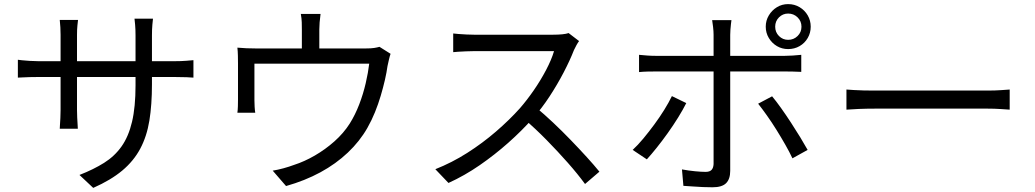

<svg xmlns="http://www.w3.org/2000/svg" viewBox="-20 -869 5040 935"><path d="M720 -459Q720 -359 707.5 -282Q695 -205 663 -145Q631 -85 575.5 -38.5Q520 8 434 46L367 -17Q436 -44 487 -76Q538 -108 572 -156Q606 -204 623 -276Q640 -348 640 -453V-696Q640 -726 638 -748.5Q636 -771 635 -778H725Q724 -771 722 -748.5Q720 -726 720 -696ZM360 -772Q359 -765 357 -745Q355 -725 355 -699V-333Q355 -315 356 -295.5Q357 -276 358 -261.5Q359 -247 359 -242H271Q271 -247 272 -261Q273 -275 274 -294.5Q275 -314 275 -333V-699Q275 -716 274 -735.5Q273 -755 271 -772ZM67 -578Q72 -577 87.5 -575.5Q103 -574 125 -572.5Q147 -571 167 -571H830Q863 -571 887 -573Q911 -575 922 -576V-491Q913 -492 888 -493Q863 -494 830 -494H167Q146 -494 125 -493.5Q104 -493 88.5 -492Q73 -491 67 -491Z M1541 -801Q1538 -778 1536.5 -760Q1535 -742 1535 -726Q1535 -714 1535 -689Q1535 -664 1535 -637Q1535 -610 1535 -592H1450Q1450 -612 1450 -639Q1450 -666 1450 -690Q1450 -714 1450 -726Q1450 -742 1449.5 -760Q1449 -778 1445 -801ZM1882 -607Q1878 -596 1874 -578.5Q1870 -561 1867 -547Q1863 -517 1854.5 -480Q1846 -443 1834 -402.5Q1822 -362 1806 -322.5Q1790 -283 1769 -246Q1732 -181 1674 -126Q1616 -71 1540.5 -30Q1465 11 1373 37L1308 -38Q1333 -42 1360.5 -49.5Q1388 -57 1412 -66Q1462 -82 1513 -111.5Q1564 -141 1608.5 -180.5Q1653 -220 1683 -267Q1710 -310 1729.5 -361Q1749 -412 1761 -464Q1773 -516 1778 -559H1219Q1219 -543 1219 -518Q1219 -493 1219 -465.5Q1219 -438 1219 -414.5Q1219 -391 1219 -380Q1219 -366 1220 -349Q1221 -332 1223 -320H1136Q1138 -334 1138.5 -352Q1139 -370 1139 -384Q1139 -396 1139 -420Q1139 -444 1139 -471.5Q1139 -499 1139 -523Q1139 -547 1139 -560Q1139 -576 1138.5 -598Q1138 -620 1136 -637Q1158 -635 1180.5 -634Q1203 -633 1229 -633H1759Q1787 -633 1802.5 -635.5Q1818 -638 1828 -641Z M2800 -669Q2795 -663 2787.5 -649.5Q2780 -636 2775 -625Q2756 -576 2725 -516.5Q2694 -457 2656 -399Q2618 -341 2576 -294Q2521 -232 2455 -173.5Q2389 -115 2316 -64.5Q2243 -14 2164 22L2100 -45Q2181 -77 2255.5 -124.5Q2330 -172 2395.5 -228.5Q2461 -285 2512 -342Q2546 -381 2579.5 -429.5Q2613 -478 2639.5 -528.5Q2666 -579 2678 -620Q2670 -620 2640 -620Q2610 -620 2569 -620Q2528 -620 2483 -620Q2438 -620 2397 -620Q2356 -620 2326.5 -620Q2297 -620 2288 -620Q2271 -620 2249.5 -619Q2228 -618 2210.5 -617Q2193 -616 2187 -615V-706Q2194 -705 2212.5 -703.5Q2231 -702 2252 -701Q2273 -700 2288 -700Q2299 -700 2328 -700Q2357 -700 2397.5 -700Q2438 -700 2482 -700Q2526 -700 2566.5 -700Q2607 -700 2636 -700Q2665 -700 2674 -700Q2699 -700 2718.5 -702Q2738 -704 2749 -708ZM2589 -347Q2630 -313 2673.5 -272Q2717 -231 2759 -187.5Q2801 -144 2837 -104.5Q2873 -65 2899 -33L2829 27Q2794 -21 2745 -76.5Q2696 -132 2641.5 -187.5Q2587 -243 2532 -290Z M3755 -739Q3755 -712 3773.5 -693.5Q3792 -675 3818 -675Q3845 -675 3864 -693.5Q3883 -712 3883 -739Q3883 -766 3864 -784.5Q3845 -803 3818 -803Q3792 -803 3773.5 -784.5Q3755 -766 3755 -739ZM3709 -739Q3709 -769 3724 -794Q3739 -819 3763.5 -834Q3788 -849 3818 -849Q3849 -849 3874 -834Q3899 -819 3913.5 -794Q3928 -769 3928 -739Q3928 -709 3913.5 -684Q3899 -659 3874 -644.5Q3849 -630 3818 -630Q3788 -630 3763.5 -644.5Q3739 -659 3724 -684Q3709 -709 3709 -739ZM3542 -771Q3541 -764 3539.5 -751Q3538 -738 3537 -724Q3536 -710 3536 -699Q3536 -673 3536 -639Q3536 -605 3536 -572Q3536 -539 3536 -514Q3536 -494 3536 -456Q3536 -418 3536 -370Q3536 -322 3536 -271.5Q3536 -221 3536 -174Q3536 -127 3536 -91Q3536 -55 3536 -37Q3536 3 3516 23Q3496 43 3450 43Q3429 43 3403.5 42Q3378 41 3353 39Q3328 37 3308 36L3301 -44Q3334 -38 3365 -35Q3396 -32 3416 -32Q3436 -32 3445 -41.5Q3454 -51 3455 -70Q3455 -84 3455 -118.5Q3455 -153 3455 -198.5Q3455 -244 3455 -294.5Q3455 -345 3455 -390.5Q3455 -436 3455 -469Q3455 -502 3455 -514Q3455 -531 3455 -565Q3455 -599 3455 -636.5Q3455 -674 3455 -700Q3455 -716 3452.5 -738Q3450 -760 3448 -771ZM3092 -602Q3113 -600 3133 -598.5Q3153 -597 3177 -597Q3189 -597 3226 -597Q3263 -597 3315.5 -597Q3368 -597 3428 -597Q3488 -597 3548.5 -597Q3609 -597 3661.5 -597Q3714 -597 3750.5 -597Q3787 -597 3800 -597Q3818 -597 3840.5 -598.5Q3863 -600 3882 -602V-519Q3862 -520 3840.5 -520.5Q3819 -521 3801 -521Q3788 -521 3751.5 -521Q3715 -521 3662.5 -521Q3610 -521 3550 -521Q3490 -521 3430 -521Q3370 -521 3317 -521Q3264 -521 3227.5 -521Q3191 -521 3177 -521Q3155 -521 3133.5 -520.5Q3112 -520 3092 -518ZM3322 -367Q3306 -335 3282.5 -297Q3259 -259 3231.5 -220.5Q3204 -182 3177.5 -149Q3151 -116 3130 -93L3061 -139Q3086 -162 3113 -194.5Q3140 -227 3166.5 -263Q3193 -299 3215 -334.5Q3237 -370 3252 -401ZM3740 -400Q3760 -376 3783.5 -343Q3807 -310 3831.5 -272.5Q3856 -235 3877 -200.5Q3898 -166 3913 -139L3839 -98Q3825 -128 3804.5 -164Q3784 -200 3761 -237Q3738 -274 3714.5 -307Q3691 -340 3672 -364Z M4102 -433Q4117 -432 4139 -430.5Q4161 -429 4187.5 -428.5Q4214 -428 4241 -428Q4257 -428 4290.5 -428Q4324 -428 4369 -428Q4414 -428 4464.5 -428Q4515 -428 4565.5 -428Q4616 -428 4661.5 -428Q4707 -428 4740 -428Q4773 -428 4789 -428Q4827 -428 4854 -430Q4881 -432 4897 -433V-335Q4882 -336 4852.5 -338Q4823 -340 4790 -340Q4774 -340 4740 -340Q4706 -340 4661.5 -340Q4617 -340 4566 -340Q4515 -340 4464.5 -340Q4414 -340 4369.5 -340Q4325 -340 4291 -340Q4257 -340 4241 -340Q4200 -340 4163 -338.5Q4126 -337 4102 -335Z"/></svg>

Font: Noto Sans TC
Style: Regular
Weight: 400
Designer: Ryoko NISHIZUKA  (kana, bopomofo & ideographs); Paul D. Hunt (Latin, Greek & Cyrillic); Sandoll Communications , Soo-you
Foundry: Adobe
Version: Version 2.004-H2;hotconv 1.0.118;makeotfexe 2.5.65603